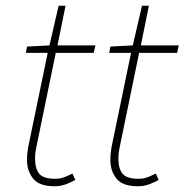

<svg xmlns="http://www.w3.org/2000/svg" viewBox="-20 -636 642 668"><path d="M170 12Q116 12 95 -15Q74 -42 74 -78Q74 -92 75 -102Q76 -112 78 -124L146 -452H70L74 -474L152 -478L184 -616H208L180 -478H312L306 -452H174L106 -122Q104 -113 103 -104Q102 -95 102 -84Q102 -49 116.5 -31.5Q131 -14 172 -14Q190 -14 205 -20Q220 -26 232 -32L242 -10Q228 -2 209.5 5Q191 12 170 12Z M460 12Q406 12 385 -15Q364 -42 364 -78Q364 -92 365 -102Q366 -112 368 -124L436 -452H360L364 -474L442 -478L474 -616H498L470 -478H602L596 -452H464L396 -122Q394 -113 393 -104Q392 -95 392 -84Q392 -49 406.5 -31.5Q421 -14 462 -14Q480 -14 495 -20Q510 -26 522 -32L532 -10Q518 -2 499.5 5Q481 12 460 12Z"/></svg>

Font: TypoPRO Source Sans Pro
Style: Italic
Weight: 200
Italic angle: -11°
Designer: Paul D. Hunt
Foundry: Adobe Systems Incorporated
Version: Version 1.075;PS 2.000;hotconv 1.0.86;makeotf.lib2.5.63406